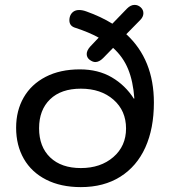

<svg xmlns="http://www.w3.org/2000/svg" viewBox="-20 -756 696 786"><path d="M610 -336Q610 -230 575 -152.5Q540 -75 472.5 -32.5Q405 10 311 10Q229 10 169 -20.5Q109 -51 77.5 -106Q46 -161 46 -233Q46 -303 77 -357Q108 -411 167 -441.5Q226 -472 307 -472Q382 -472 437.5 -439.5Q493 -407 528 -352L530 -353Q525 -423 504.5 -473Q484 -523 443 -560L402 -518Q386 -502 370 -502Q359 -502 346 -512Q335 -521 335 -535Q335 -549 349 -565L384 -602Q344 -624 289 -642Q264 -649 264 -673Q264 -685 269 -695Q280 -715 304 -715Q318 -715 334 -709Q393 -688 440 -659L500 -721Q515 -736 531 -736Q545 -736 556 -726Q567 -716 567 -702Q567 -687 554 -674L497 -616Q610 -512 610 -336ZM496 -230Q496 -303 444.5 -348Q393 -393 311 -393Q230 -393 185 -349.5Q140 -306 140 -231Q140 -155 185.5 -111.5Q231 -68 311 -68Q392 -68 444 -113Q496 -158 496 -230Z"/></svg>

Font: Kodchasan Medium
Style: Regular
Weight: 500
Designer: Katatrad Aksorn Co.,Ltd.
Foundry: Cadson Demak Co.,Ltd.
Version: Version 1.000; ttfautohint (v1.6)